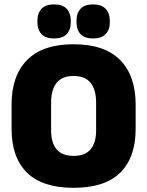

<svg xmlns="http://www.w3.org/2000/svg" viewBox="-20 -860 687 896"><path d="M323.5 16.5Q178 16.5 106 -54.2Q34 -125 34 -259V-372Q34 -506.5 106.5 -580Q179 -653.5 323.5 -653.5Q468 -653.5 540.5 -580Q613 -506.5 613 -372V-259Q613 -125 541 -54.2Q469 16.5 323.5 16.5ZM323.5 -132.5Q377 -132.5 402.8 -163.2Q428.5 -194 428.5 -250V-381.5Q428.5 -441.5 402.8 -473.5Q377 -505.5 323.5 -505.5Q270 -505.5 244.2 -473.5Q218.5 -441.5 218.5 -381.5V-250Q218.5 -194 244.2 -163.2Q270 -132.5 323.5 -132.5ZM232 -680.5Q193 -680.5 173.8 -700.8Q154.5 -721 154.5 -757.5V-761.5Q154.5 -798.5 173.8 -819Q193 -839.5 232 -839.5Q272 -839.5 291.2 -819Q310.5 -798.5 310.5 -761.5V-757.5Q310.5 -721 291.2 -700.8Q272 -680.5 232 -680.5ZM414.5 -680.5Q375 -680.5 356 -700.8Q337 -721 337 -757.5V-761.5Q337 -798.5 356 -819Q375 -839.5 414.5 -839.5Q453.5 -839.5 473 -819Q492.5 -798.5 492.5 -761.5V-757.5Q492.5 -721 473 -700.8Q453.5 -680.5 414.5 -680.5Z"/></svg>

Font: Anek Odia ExtraBold
Style: Regular
Weight: 800
Designer: Yesha Goshar & Mahesh Sahu (Odia), Yesha Goshar (Latin)
Foundry: Ek Type
Version: Version 1.003